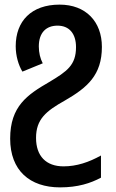

<svg xmlns="http://www.w3.org/2000/svg" viewBox="-20 -571 504 831"><path d="M238 -551C116 -551 48 -480 48 -371C48 -329 60 -289 77 -261L165 -297C154 -318 148 -343 148 -370C148 -430 180 -460 229 -460C280 -460 309 -425 309 -367C309 -289 270 -262 193 -216C98 -161 24 -111 24 29C24 167 109 240 240 240C317 240 372 222 417 198V102C365 131 312 149 255 149C179 149 136 104 136 26C136 -55 179 -90 261 -136C358 -192 421 -246 421 -368C421 -478 351 -551 238 -551Z"/></svg>

Font: Noto Sans UI SemiCondensed Medium
Style: Regular
Weight: 500
Width: 4
Designer: Monotype Design Team
Foundry: Monotype Imaging Inc.
Version: Version 1.901